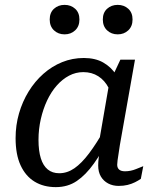

<svg xmlns="http://www.w3.org/2000/svg" viewBox="-20 -756 643 788"><path d="M487 -377 446 -321Q442 -364 426 -395Q410 -426 383.5 -443Q357 -460 322 -460Q291 -460 263.5 -445.5Q236 -431 213 -405Q190 -379 173.5 -344Q157 -309 147.5 -267.5Q138 -226 138 -182Q138 -137 147.5 -106.5Q157 -76 176 -60.5Q195 -45 223 -45Q256 -45 285.5 -65.5Q315 -86 345.5 -126.5Q376 -167 410 -227L434 -199Q399 -132 365.5 -85Q332 -38 295 -13Q258 12 209 12Q159 12 122 -10.5Q85 -33 64.5 -77.5Q44 -122 44 -189Q44 -242 58 -290.5Q72 -339 97.5 -380.5Q123 -422 158 -453Q193 -484 235 -501Q277 -518 324 -518Q371 -518 403.5 -499.5Q436 -481 456.5 -449.5Q477 -418 487 -377ZM534 -511 472 -161Q469 -140 466.5 -124.5Q464 -109 462.5 -98Q461 -87 461 -80Q461 -67 469 -60Q477 -53 493 -53Q516 -53 538 -62Q560 -71 568 -74L558 -22Q548 -15 534 -8Q520 -1 503.5 3Q487 7 467 7Q443 7 424 -3Q405 -13 394 -31.5Q383 -50 383 -77Q383 -91 385 -107.5Q387 -124 392 -152L378 -124L430 -425L436 -430L474 -511ZM245 -615Q271 -615 288.5 -631.5Q306 -648 306 -676Q306 -704 288.5 -720Q271 -736 245 -736Q219 -736 201.5 -720Q184 -704 184 -676Q184 -648 201.5 -631.5Q219 -615 245 -615ZM463 -615Q489 -615 506.5 -631.5Q524 -648 524 -676Q524 -704 506.5 -720Q489 -736 463 -736Q437 -736 419.5 -720Q402 -704 402 -676Q402 -648 419.5 -631.5Q437 -615 463 -615Z"/></svg>

Font: Roboto Serif 20pt
Style: Italic
Weight: 400
Italic angle: -10°
Designer: Greg Gazdowicz
Foundry: Commercial Type
Version: Version 1.008